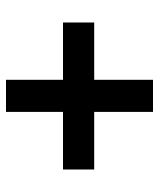

<svg xmlns="http://www.w3.org/2000/svg" viewBox="35 -604 530 640"><g transform="rotate(-90 300.0 -284.0)"><path d="M247 -39V-235H55V-339H247V-529H354V-339H545V-235H354V-39Z"/></g></svg>

Font: Mulish ExtraLight ExtraBold
Style: Regular
Weight: 800
Version: Version 3.603